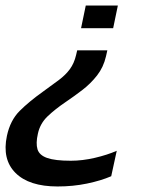

<svg xmlns="http://www.w3.org/2000/svg" viewBox="-38 -494 553 694"><path d="M255 -392 272 -474H388L371 -392ZM170 180Q67 180 18 131Q-31 82 -13 -3Q-1 -59 33 -93Q67 -127 119 -164Q151 -187 175 -205Q199 -223 214.5 -244Q230 -265 237 -295L241 -312H350L345 -290Q336 -251 313 -221.5Q290 -192 260 -169Q230 -146 199 -125Q162 -100 134.5 -74Q107 -48 99 -11Q91 24 97.5 45.5Q104 67 132.5 77Q161 87 218 87Q260 87 305 76.5Q350 66 384 51L364 143Q327 159 276.5 169.5Q226 180 170 180Z"/></svg>

Font: Kanit
Style: Italic
Weight: 400
Italic angle: -12°
Designer: Katatrad Team
Foundry: CadsonDemak
Version: Version 2.000; ttfautohint (v1.8.3)